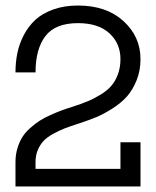

<svg xmlns="http://www.w3.org/2000/svg" viewBox="-20 -674 570 702"><path d="M420.4 -153.8H493.7V7.8H36.6V-81.5Q36.6 -108.4 43.7 -131.8Q50.8 -155.3 61.8 -172.9Q72.8 -190.4 90.6 -206.1Q108.4 -221.7 124.5 -232.2Q140.6 -242.7 164.1 -253.2Q187.5 -263.7 203.9 -269.8Q220.2 -275.9 243.7 -283.2Q276.9 -293.9 300.5 -303.7Q324.2 -313.5 348.4 -328.4Q372.6 -343.3 387.2 -360.4Q401.9 -377.4 411.1 -402.3Q420.4 -427.2 420.4 -458Q420.4 -515.1 380.1 -552.2Q339.8 -589.4 265.1 -589.4Q182.1 -589.4 146 -542Q109.9 -494.6 109.9 -409.2H36.6Q36.6 -446.3 43.5 -480Q50.3 -513.7 67.1 -545.9Q84 -578.1 109.4 -601.6Q134.8 -625 174.8 -639.4Q214.8 -653.8 265.1 -653.8Q369.1 -653.8 431.4 -596.9Q493.7 -540 493.7 -458Q493.7 -416 479.5 -380.6Q465.3 -345.2 444.3 -321.5Q423.3 -297.9 391.6 -277.6Q359.9 -257.3 332.3 -245.8Q304.7 -234.4 269 -222.7Q236.8 -212.4 216.6 -204.6Q196.3 -196.8 173.8 -184.3Q151.4 -171.9 138.9 -158.4Q126.5 -145 118.2 -125.5Q109.9 -106 109.9 -81.5V-56.6H420.4Z"/></svg>

Font: AzarMehrMonospaced
Style: SerifBold
Weight: 1
Designer: Amin Abedi
Version: Version 1.00